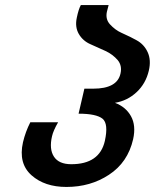

<svg xmlns="http://www.w3.org/2000/svg" viewBox="-20 -740 613 760"><path d="M435 -333Q478 -317 498.5 -280Q519 -243 507 -189Q486 -97 411 -48Q338 0 243 0Q157 0 105 -46Q52 -93 71 -177Q81 -219 100 -256H210Q191 -223 186 -201Q174 -150 193.5 -120Q213 -90 262 -90Q374 -90 395 -182Q410 -250 386 -270Q361 -290 291 -290L314 -389H349Q444 -389 457 -449Q464 -480 446 -502Q426 -525 398 -538L338 -565Q308 -578 292 -605.5Q276 -633 284 -670Q291 -704 300 -720H410Q409 -717 403 -693Q397 -664 415 -644Q436 -621 461 -610Q501 -592 520 -581Q550 -565 564.5 -533.5Q579 -502 569 -460Q557 -409 520.5 -375Q484 -341 435 -333Z"/></svg>

Font: Miedinger
Style: Bold-Italic
Weight: 700
Italic angle: -13°
Version: Version 001.000